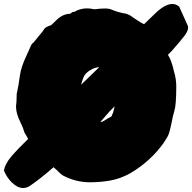

<svg xmlns="http://www.w3.org/2000/svg" viewBox="-27 -879 967 966"><path d="M502.9 -275.4C513.7 -282.7 523.9 -288.1 533.2 -292.5C533.2 -292.5 542.5 -313.5 542.5 -313.5C544.9 -324.7 547.4 -335 549.8 -344.2C529.8 -324.7 516.1 -310.1 508.8 -300.8C498.5 -288.6 487.8 -276.4 477.1 -264.2C485.4 -265.6 494.1 -269 502.9 -275.4ZM472.2 -541C457 -540.5 441.4 -535.2 425.3 -524.9C408.7 -514.6 397.9 -502.9 393.1 -490.2C389.6 -481 385.3 -468.8 380.9 -452.6C380.9 -452.6 472.2 -541 472.2 -541ZM31.2 37.6C15.1 21.5 2 2 -7.3 -21C-3.9 -42 7.8 -64.9 28.3 -89.8C52.2 -117.7 81.1 -147.5 114.7 -180.2C106.4 -195.3 101.6 -203.6 100.6 -204.6C99.1 -205.6 97.7 -209 95.2 -214.8C91.8 -228 85.9 -243.2 77.6 -259.8C61.5 -292 53.7 -318.8 53.7 -340.8C53.7 -348.1 54.2 -356 55.7 -364.3C55.7 -364.3 57.1 -406.2 57.1 -406.2C64 -437 69.3 -468.3 73.2 -500C77.1 -528.8 88.9 -563.5 108.4 -604C114.7 -617.2 120.6 -629.9 126 -643.1C129.4 -653.3 134.8 -661.1 142.1 -665.5C142.1 -665.5 189.5 -723.6 189.5 -723.6C193.8 -732.4 199.2 -738.8 206.5 -742.7C213.9 -746.6 221.7 -750 230 -752.4C241.7 -762.7 250.5 -771.5 256.8 -777.8C278.3 -798.8 301.3 -809.6 325.7 -809.6C325.7 -809.6 338.4 -818.8 338.4 -818.8C347.2 -818.8 354 -821.3 358.4 -825.7C376 -833 393.6 -836.9 411.1 -836.9C421.9 -836.9 432.6 -835.4 443.8 -833C443.8 -833 452.1 -832.5 452.1 -832.5C456.1 -832.5 460 -833 464.4 -834C469.7 -835 482.4 -835.9 502 -836.4C512.7 -836.4 522.9 -835 532.2 -831.5C556.2 -821.3 581.1 -814 606.9 -810.1C618.2 -807.1 629.4 -801.3 640.6 -792.5C645 -789.1 649.9 -786.1 654.3 -783.2C658.7 -780.3 663.1 -777.3 667 -774.9C674.8 -769.5 682.6 -765.1 690.9 -760.7C690.9 -760.7 697.8 -757.3 697.8 -757.3C697.8 -757.3 760.7 -817.9 760.7 -817.9C791 -845.2 817.4 -858.9 839.8 -858.9C852.5 -858.9 864.3 -854.5 874.5 -845.7C874.5 -845.7 918.9 -747.1 918.9 -747.1C919.4 -745.1 919.4 -743.2 919.4 -740.7C919.4 -729.5 914.1 -716.3 902.8 -701.2C891.6 -685.5 869.6 -659.7 837.4 -623C837.4 -623 817.9 -603 817.9 -603C829.6 -585.9 839.8 -558.6 848.1 -520.5C856 -494.6 859.9 -469.2 859.9 -444.3C859.9 -380.9 856.4 -339.4 850.1 -320.3C846.2 -309.1 840.8 -286.6 834.5 -252.9C827.6 -219.2 820.8 -198.2 814.5 -189C811 -184.1 808.1 -179.2 805.7 -174.8C802.2 -168.9 798.8 -163.1 794.9 -157.7C750.5 -96.7 694.8 -46.4 628.4 -7.3C595.2 11.2 561.5 23.4 527.8 29.3C494.1 35.2 460 38.1 425.8 38.1C378.4 38.1 333 26.9 289.6 3.9C282.2 -0.5 275.4 -5.9 269 -13.2C264.6 -18.1 255.9 -26.4 242.2 -37.6C198.2 1 159.2 31.7 125 55.2C113.3 63 101.6 66.9 89.4 66.9C70.3 66.9 50.8 57.1 31.2 37.6Z"/></svg>

Font: Kaph
Style: Regular
Weight: 400
Designer: GGBotNet
Foundry: f0n7.com